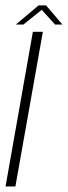

<svg xmlns="http://www.w3.org/2000/svg" viewBox="-23 -672 245 692"><path d="M-3 0 95.5 -557.5H131.5L32.5 0ZM34 -583.5 116 -652.5H143L202 -583.5H175.5L127.5 -636.5L61 -583.5Z"/></svg>

Font: Anybody ExtraLight
Style: Italic
Weight: 200
Italic angle: -10°
Designer: Tyler Finck
Foundry: Etcetera Type Company
Version: Version 1.010; ttfautohint (v1.8.3) -l 8 -r 50 -G 200 -x 14 